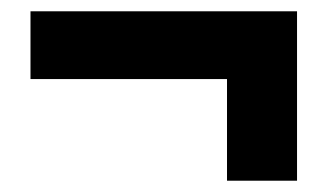

<svg xmlns="http://www.w3.org/2000/svg" viewBox="-20 -410 580 340"><path d="M382 -90V-270H34V-390H506V-90Z"/></svg>

Font: TypoPRO Source Sans Pro
Style: Regular
Weight: 900
Designer: Paul D. Hunt
Foundry: Adobe Systems Incorporated
Version: Version 2.020;PS 2.000;hotconv 1.0.86;makeotf.lib2.5.63406